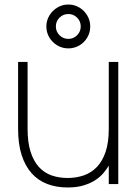

<svg xmlns="http://www.w3.org/2000/svg" viewBox="-20 -814 613 849"><path d="M282 -600Q256 -600 233.8 -613Q211.5 -626 198.2 -648.2Q185 -670.5 185 -697Q185 -723 198.2 -745.2Q211.5 -767.5 233.8 -780.8Q256 -794 282 -794Q308.5 -794 330.8 -780.8Q353 -767.5 366 -745.2Q379 -723 379 -697Q379 -670.5 366 -648.2Q353 -626 330.8 -613Q308.5 -600 282 -600ZM282 -642Q305 -642 321 -658.2Q337 -674.5 337 -697Q337 -720 321 -736Q305 -752 282 -752Q259.5 -752 243.2 -736Q227 -720 227 -697Q227 -674.5 243.2 -658.2Q259.5 -642 282 -642ZM102 -244Q102 -183.5 115.5 -142Q129 -100.5 152.5 -75Q176 -49.5 208.5 -38.2Q241 -27 279 -27Q316.5 -27 349.8 -38.2Q383 -49.5 407.8 -75Q432.5 -100.5 446.8 -142Q461 -183.5 461 -244V-540H503V0H461V-81.5Q452 -66.5 438 -49.5Q424 -32.5 402.5 -18.2Q381 -4 350.8 5.5Q320.5 15 279 15Q230 15 189.5 -0.2Q149 -15.5 120.2 -47.5Q91.5 -79.5 75.8 -128.2Q60 -177 60 -244V-540H102Z"/></svg>

Font: Vela Sans ExtLt
Style: Regular
Weight: 200
Designer: Principal design: Mikhail Sharanda - project Manrope.
Design modification: Ravid Balaliev
Foundry: Mikhail Sharanda
Version: Version 1.001